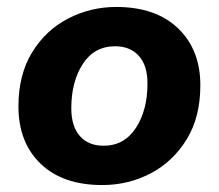

<svg xmlns="http://www.w3.org/2000/svg" viewBox="-20 -521 629 552"><path d="M274 11Q160 11 96.5 -50.5Q33 -112 33 -215Q33 -306 72 -370Q111 -434 175.5 -467.5Q240 -501 314 -501Q428 -501 492 -439.5Q556 -378 556 -276Q556 -184 516.5 -120Q477 -56 413 -22.5Q349 11 274 11ZM278 -102Q337 -102 370.5 -153Q404 -204 404 -281Q404 -333 379 -360.5Q354 -388 311 -388Q251 -388 218 -337Q185 -286 185 -210Q185 -158 209.5 -130Q234 -102 278 -102Z"/></svg>

Font: Nunito ExtraBold
Style: Italic
Weight: 800
Italic angle: -9°
Designer: Vernon Adams
Foundry: Vernon Adams
Version: Version 3.601; ttfautohint (v1.8.2.53-6de2)